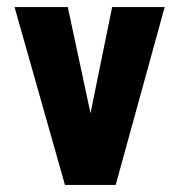

<svg xmlns="http://www.w3.org/2000/svg" viewBox="-20 -521 510 541"><path d="M21 -501 163 0H306L444 -501H296L235 -202L171 -501Z"/></svg>

Font: Advent Pro ExtraBold
Style: Regular
Weight: 800
Designer: VivaRado, Andreas Kalpakidis
Foundry: VivaRado, Andreas Kalpakidis
Version: Version 3.000